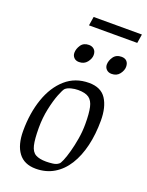

<svg xmlns="http://www.w3.org/2000/svg" viewBox="-158 -926 775 1013"><g transform="rotate(20 229.0 -419.5)"><path d="M173 9Q108 9 75.5 -34.5Q43 -78 43 -156Q43 -256 71 -337Q99 -418 153 -465.5Q207 -513 284 -513Q351 -513 380.5 -468Q410 -423 410 -347Q410 -270 394.5 -205Q379 -140 349 -92Q319 -44 274.5 -17.5Q230 9 173 9ZM212 -45Q229 -45 249 -47.5Q269 -50 281 -60Q287 -63 296.5 -85.5Q306 -108 315.5 -142.5Q325 -177 332 -218.5Q339 -260 339 -302Q339 -361 331.5 -395Q324 -429 303.5 -443.5Q283 -458 242 -458Q224 -458 204 -453Q184 -448 173 -438Q165 -430 151 -394.5Q137 -359 126 -307.5Q115 -256 115 -200Q115 -136 123 -102.5Q131 -69 152.5 -57Q174 -45 212 -45ZM378 -598Q360 -598 349 -609Q338 -620 338 -636Q338 -658 353 -679.5Q368 -701 398 -701Q417 -701 427.5 -690Q438 -679 438 -659Q438 -639 422.5 -618.5Q407 -598 378 -598ZM195 -598Q177 -598 166.5 -609Q156 -620 156 -636Q156 -658 170.5 -679.5Q185 -701 215 -701Q233 -701 244.5 -690Q256 -679 256 -659Q256 -639 240 -618.5Q224 -598 195 -598ZM179 -798 187 -848H458L450 -798Z"/></g></svg>

Font: Faustina Light
Style: Italic
Weight: 300
Italic angle: -8°
Designer: Alfonso Garcia
Foundry: http://www.omnibus-type.com
Version: Version 1.200